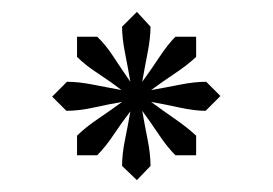

<svg xmlns="http://www.w3.org/2000/svg" viewBox="-20 -645 460 324"><path d="M211 -341 186 -365Q186 -385 191 -409.5Q196 -434 200 -457Q186 -439 172 -418Q158 -397 144 -383H110V-416Q124 -430 145.5 -444.5Q167 -459 186 -473Q163 -469 138 -463.5Q113 -458 92 -458L68 -482L93 -507Q113 -507 138 -502Q163 -497 185 -493Q167 -507 145.5 -521Q124 -535 110 -549V-583H144Q158 -570 172 -548.5Q186 -527 200 -507Q196 -530 191 -555.5Q186 -581 186 -600L211 -625L234 -600Q234 -581 229 -555.5Q224 -530 220 -507Q234 -526 248.5 -548Q263 -570 276 -583H311V-549Q296 -535 275 -521Q254 -507 235 -493Q258 -497 283 -502Q308 -507 328 -507L352 -483L327 -458Q308 -458 283 -463.5Q258 -469 235 -473Q254 -459 275 -444.5Q296 -430 311 -416V-383H276Q262 -397 248 -418Q234 -439 220 -458Q224 -435 229 -410Q234 -385 234 -365Z"/></svg>

Font: Ruwudu
Style: Regular
Weight: 400
Designer: Becca Hirsbrunner Spalinger
Foundry: SIL International
Version: Version 3.000